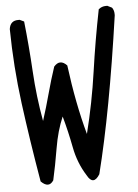

<svg xmlns="http://www.w3.org/2000/svg" viewBox="-54 -800 608 848"><g transform="rotate(-5 250.0 -376.0)"><path d="M124 6Q110 6 93 -11Q61 -198 39.5 -362Q18 -526 16 -693Q21 -730 56 -730H63L82 -721Q94 -611 100.5 -498.5Q107 -386 127 -276Q146 -335 162 -394.5Q178 -454 197 -511Q211 -527 225 -527Q240 -527 255 -511Q277 -340 315 -202Q349 -337 368.5 -474Q388 -611 415 -746Q429 -758 448 -758H454L474 -748Q483 -736 483 -719V-713Q423 -293 354 -20Q339 4 325 4Q311 4 298 -20Q261 -78 247.5 -149Q234 -220 215 -288Q189 -228 176 -150.5Q163 -73 149 -11Q138 6 124 6Z"/></g></svg>

Font: Xiaolai Mono SC
Style: Regular
Weight: 400
Monospace: yes
Designer: LXGW / Nozomi Seto
Version: Version 3.113;September 30, 2024